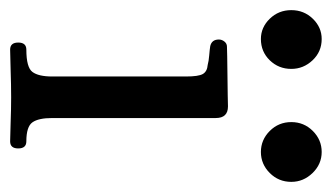

<svg xmlns="http://www.w3.org/2000/svg" viewBox="-172 -497 655 379"><g transform="rotate(90 155.5 -307.5)"><path d="M64 0Q50 0 50 -16Q50 -32 64 -32Q99 -32 108 -44Q117 -56 117 -83V-347Q117 -372 112 -380.5Q107 -389 94 -390Q87 -392 75 -393Q63 -394 57 -395Q44 -398 44 -412Q44 -418 48 -423Q52 -428 58 -428Q61 -428 77.5 -428.5Q94 -429 115 -429Q136 -429 153.5 -429.5Q171 -430 176 -430Q199 -430 199 -406V-83Q199 -56 207.5 -44Q216 -32 245 -32Q259 -32 259 -16Q259 0 245 0Q235 0 208 -1Q181 -2 158 -2Q134 -2 104.5 -1Q75 0 64 0ZM266 -495Q242 -495 224.5 -512.5Q207 -530 207 -555Q207 -580 224.5 -597.5Q242 -615 266 -615Q290 -615 307.5 -597Q325 -579 325 -555Q325 -530 307.5 -512.5Q290 -495 266 -495ZM43 -495Q20 -495 3 -512.5Q-14 -530 -14 -555Q-14 -580 3 -597.5Q20 -615 43 -615Q68 -615 85 -597Q102 -579 102 -555Q102 -530 85 -512.5Q68 -495 43 -495Z"/></g></svg>

Font: TsukuhouMincho
Style: Regular
Weight: 400
Designer: Iose
Foundry: Typographish
Version: Version 1.001; ttfautohint (v1.8.3)